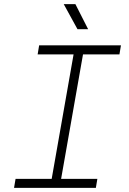

<svg xmlns="http://www.w3.org/2000/svg" viewBox="-20 -914 626 934"><path d="M48.3 0 55.7 -43.9H231.4L337.9 -649.4H163.1L170.4 -693.4H568.4L561 -649.4H383.8L277.3 -43.9H453.6L446.3 0ZM356.9 -772 290 -894H346.7L408.7 -772Z"/></svg>

Font: Cascadia Code ExtraLight
Style: Italic
Weight: 200
Italic angle: -10°
Monospace: yes
Designer: Aaron Bell
Foundry: Saja Typeworks
Version: Version 2404.023; ttfautohint (v1.8.4)